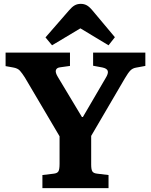

<svg xmlns="http://www.w3.org/2000/svg" viewBox="-20 -976 782 996"><path d="M200 0V-68L258 -75Q277 -77 283 -87Q289 -97 289 -126V-269L109 -574Q95 -596 83.5 -609Q72 -622 48 -626L9 -633V-703H343V-634L293 -627Q274 -625 270 -612.5Q266 -600 280 -577L405 -369H410L528 -571Q543 -595 539 -608Q535 -621 511 -626L463 -635V-703H734V-634L685 -625Q668 -622 656.5 -610.5Q645 -599 628 -570L453 -271V-122Q453 -97 459 -87Q465 -77 485 -75L543 -68V0ZM250 -741 216 -782 337 -921Q353 -940 367 -948Q381 -956 399 -956Q416 -956 430 -948.5Q444 -941 462 -919L576 -783L543 -741L397 -829Z"/></svg>

Font: Literata 18pt
Style: Bold
Weight: 700
Designer: Latin by Veronika Burian and Jose Scaglione. Greek by Irene Vlachou. Cyrillic by Vera Evstafieva.
Foundry: TypeTogether
Version: Version 3.103;gftools[0.9.29]